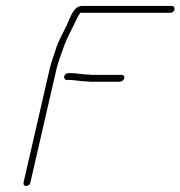

<svg xmlns="http://www.w3.org/2000/svg" viewBox="-20 -652 607 646"><path d="M204 -383H212C233 -383 251 -378 273 -378C280 -377 287 -377 295 -377H383C390 -377 396 -382 398 -389C400 -396 395 -400 388 -400H300C293 -400 286 -400 279 -401C258 -401 239 -406 218 -406H210C204 -406 197 -401 196 -395C195 -389 198 -383 204 -383ZM82 -37 171 -424C173 -433 177 -443 180 -453C192 -488 201 -515 216 -543L225 -561C232 -576 241 -596 250 -609H554C560 -609 566 -614 567 -620C568 -626 565 -632 559 -632H256C226 -632 216 -590 204 -566L195 -548L186 -530C179 -516 172 -501 167 -484C162 -468 152 -442 148 -424L59 -37C58 -31 62 -26 68 -26C74 -26 81 -31 82 -37Z"/></svg>

Font: Electronic
Style: ExLtIt
Weight: 200
Version: Version 1.011